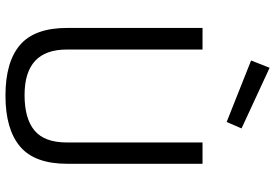

<svg xmlns="http://www.w3.org/2000/svg" viewBox="-168 -802 981 684"><g transform="rotate(90 322.0 -460.5)"><path d="M157 -208Q157 -58 319 -58Q403 -58 445.5 -93.5Q488 -129 488 -208V-692H564V-210Q564 -94 502.5 -42Q441 10 321 10Q201 10 140.5 -42Q80 -94 80 -210V-692H157ZM222 -931 438 -831 415 -778 196 -865Z"/></g></svg>

Font: Titillium Web
Style: Regular
Weight: 400
Version: Version 1.002;PS 57.000;hotconv 1.0.70;makeotf.lib2.5.55311